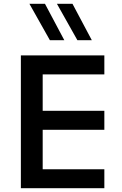

<svg xmlns="http://www.w3.org/2000/svg" viewBox="-20 -992 642 1012"><path d="M90 -700V0H530V-100H205V-308H530V-408H205V-600H530V-700ZM319 -780 217 -972H135L243 -780ZM464 -780 362 -972H280L388 -780Z"/></svg>

Font: Gully Medium
Style: Regular
Weight: 500
Designer: jaikishan Patel
Foundry: MagicType
Version: Version 1.000;Glyphs 3.2 (3242)